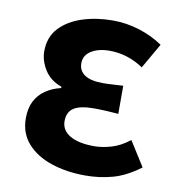

<svg xmlns="http://www.w3.org/2000/svg" viewBox="-70 -639 668 716"><g transform="rotate(10 264.0 -280.5)"><path d="M298.9 13.8Q228.1 13.8 170 -5.7Q111.9 -25.2 78 -63.7Q44.2 -102.2 44.2 -158.2Q44.2 -196.6 57.9 -223.3Q71.7 -250 96.7 -267Q121.6 -284 154.5 -291.8V-296.8Q111.9 -311.5 90.2 -345.9Q68.5 -380.4 68.5 -415.9Q68.5 -470.3 101.2 -505Q133.9 -539.6 187 -556.6Q240.1 -573.5 301.8 -573.5Q352.1 -573.5 401.4 -558.2Q450.6 -542.9 491.6 -515.1L437 -420Q407.6 -439.8 375.4 -450Q343.1 -460.2 309.1 -460.2Q266.7 -460.2 239.5 -443.3Q212.4 -426.4 212.4 -396Q212.4 -367.9 235.2 -352.4Q258.1 -336.9 304.6 -336.9Q322 -336.9 341.9 -338.2Q361.8 -339.5 381 -340.5V-234Q356.4 -236 332.8 -237.2Q309.2 -238.4 287.1 -238.4Q236.8 -238.4 212.5 -223Q188.3 -207.6 188.3 -172.6Q188.3 -138.3 221 -118.9Q253.7 -99.6 313.8 -99.6Q343.3 -99.6 378 -109.8Q412.6 -120 446 -146.4L505 -52.9Q452.2 -13.5 402.7 0.1Q353.2 13.8 298.9 13.8Z"/></g></svg>

Font: Noto Sans TC Thin
Style: Regular
Weight: 100
Designer: Ryoko NISHIZUKA 西塚涼子 (kana, bopomofo & ideographs); Paul D. Hunt (Latin, Greek & Cyrillic); Sandoll Communications 산돌커뮤니
Foundry: Adobe
Version: Version 2.004-H2;hotconv 1.0.118;makeotfexe 2.5.65603